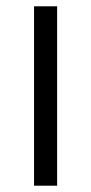

<svg xmlns="http://www.w3.org/2000/svg" viewBox="-20 -589 290 609"><path d="M88 0V-569H161.2V0Z"/></svg>

Font: Yaldevi ExtraLight
Style: Regular
Weight: 200
Designer: Sol Matas, Rajitha Manaperi, Kosala Senevirathne
Foundry: Mooniak
Version: Version 1.100